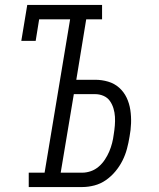

<svg xmlns="http://www.w3.org/2000/svg" viewBox="-20 -755 640 775"><path d="M96 0V-58H160L263 -677H138L124 -590H66L90 -735H392V-677H328L288 -433H364Q391 -433 416.5 -425.5Q442 -418 461 -401Q480 -384 491 -361Q502 -338 506 -311.5Q510 -285 509 -257.5Q508 -230 503 -204Q499 -179 492.5 -154.5Q486 -130 474.5 -107Q463 -84 446 -63.5Q429 -43 407.5 -28Q386 -13 361 -6.5Q336 0 312 0ZM225 -58H312Q329 -58 346.5 -64Q364 -70 378.5 -82.5Q393 -95 403.5 -111Q414 -127 421 -143.5Q428 -160 432.5 -177.5Q437 -195 439 -212Q442 -230 443.5 -248Q445 -266 444 -283.5Q443 -301 438 -317.5Q433 -334 423.5 -347.5Q414 -361 398 -368Q382 -375 364 -375H278Z"/></svg>

Font: Iosevka Slab LtExObl
Style: Regular
Weight: 300
Width: 7
Italic angle: -9°
Monospace: yes
Designer: Belleve Invis
Foundry: Belleve Invis
Version: Version 11.1.0; ttfautohint (v1.8.3)